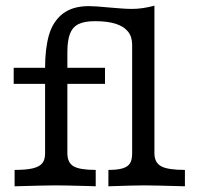

<svg xmlns="http://www.w3.org/2000/svg" viewBox="-20 -652 692 672"><path d="M137.8 -115.3V-414.8Q137.8 -481.8 151.4 -529.4Q165.1 -576.9 199.4 -603.8Q233.7 -630.6 291.4 -630.6Q312.2 -630.6 361.9 -625.8Q382 -624.1 403.1 -622.5Q424.2 -620.8 441.5 -620.8Q460.9 -620.8 480.2 -623.7Q499.5 -626.5 520.5 -632.1V-115.3Q520.5 -83 544 -70.1Q567.5 -57.3 627.2 -57.3V0Q514.7 -3.2 484.9 -3.2Q453.4 -3.2 359.4 0V-57.3Q391.5 -57.3 409.6 -62.9Q427.6 -68.5 435.1 -80.6Q442.5 -92.7 442.5 -115.3V-495.6Q442.5 -523.6 427.9 -541.6Q413.4 -559.6 384.8 -568.8Q356.1 -577.9 312.3 -577.9Q275.6 -577.9 254.8 -567.6Q234 -557.3 224.9 -533.8Q215.8 -510.4 215.8 -469.3V-115.9Q215.8 -82.7 237.5 -70Q259.2 -57.3 315 -57.3V0L293 -0.8Q203 -3.2 175 -3.2Q143.5 -3.2 31.1 0V-57.3Q71.9 -57.3 95.1 -62.9Q118.2 -68.5 128 -80.7Q137.8 -92.8 137.8 -115.3ZM27.9 -414.8H347.5V-358.4H27.9Z"/></svg>

Font: Playfair Micro SmCond SmLight
Style: Regular
Weight: 360
Width: 4
Designer: Claus Eggers Sørensen
Foundry: Claus Eggers Sørensen
Version: Version 2.100;Glyphs 3.2 (3219)